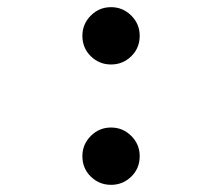

<svg xmlns="http://www.w3.org/2000/svg" viewBox="-20 -504 620 536"><path d="M290 -324Q257 -324 233.5 -347Q210 -370 210 -404Q210 -437 233.5 -460.5Q257 -484 290 -484Q323 -484 346.5 -460.5Q370 -437 370 -404Q370 -370 346.5 -347Q323 -324 290 -324ZM290 12Q257 12 233.5 -11Q210 -34 210 -68Q210 -101 233.5 -124.5Q257 -148 290 -148Q323 -148 346.5 -124.5Q370 -101 370 -68Q370 -34 346.5 -11Q323 12 290 12Z"/></svg>

Font: Sometype Mono Medium
Style: Regular
Weight: 500
Monospace: yes
Designer: Ryoichi Tsunekawa
Foundry: Dharma Type
Version: Version 1.000; ttfautohint (v1.8.3)